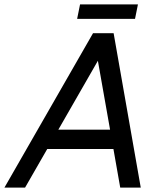

<svg xmlns="http://www.w3.org/2000/svg" viewBox="-24 -848 656 868"><path d="M239.7 -261.7H473.6L418.5 -573.2ZM489.7 -697.8 612.3 0H519.5L488.8 -174.3H189.5L89.4 0H-3.9L396.5 -697.8ZM337.9 -828.1H599.6L586.4 -762.7H324.7Z"/></svg>

Font: Qaz
Style: Italic
Weight: 400
Italic angle: -11.25°
Designer: GGBotNet
Foundry: f0n7
Version: 0.70